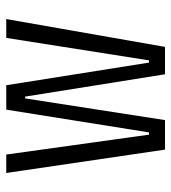

<svg xmlns="http://www.w3.org/2000/svg" viewBox="14 -572 558 626"><g transform="rotate(-90 293.0 -259.0)"><path d="M363.8 0 291 -456.1H285.2L214.4 0H118.2L42 -517.6H102.1L167 -52.2H174.3L248.5 -517.6H328.1L401.9 -52.2H409.2L482.4 -517.6H543.9L453.1 0Z"/></g></svg>

Font: CaskaydiaMono NF Light
Style: Regular
Weight: 300
Designer: Aaron Bell
Foundry: Saja Typeworks
Version: Version 2111.001; ttfautohint (v1.8.4);Nerd Fonts 3.1.1